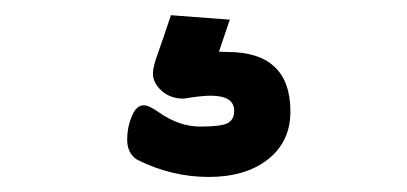

<svg xmlns="http://www.w3.org/2000/svg" viewBox="-20 -49 540 255"><path d="M162.1 163.1Q148.9 154.8 148.9 136.2Q148.9 120.1 155 105.5Q161.1 90.8 170.9 90.8Q177.7 90.8 190.9 100.1Q217.8 119.1 245.8 119.1Q273.9 119.1 282.5 114.5Q291 109.9 291 98.1Q291 78.1 259.8 78.1Q247.1 78.1 224.1 82Q206.1 82 194.6 71.5Q183.1 61 183.1 48.8Q183.1 40 189 23.9Q196.8 2 207 -28.8L285.2 -22.9L271 19H270Q270 20 281.7 20Q365.7 20 365.7 99.1Q365.7 139.2 335.9 162.6Q306.2 186 257.1 186Q208 186 162.1 163.1Z"/></svg>

Font: LXGW WenKai GB Screen
Style: Regular
Weight: 400
Designer: LXGW / Fontworks Inc.
Foundry: LXGW / Fontworks Inc.
Version: Version 1.321;February 19, 2024;FontCreator 14.0.0.2901 64-b